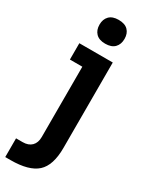

<svg xmlns="http://www.w3.org/2000/svg" viewBox="-247 -808 826 1059"><g transform="rotate(30 166.0 -279.0)"><path d="M166 -611.8Q127 -611.8 106.9 -632.6Q86.9 -653.3 86.9 -688Q86.9 -722.2 106.9 -742.7Q127 -763.2 166 -763.2Q206.1 -763.2 226.1 -742.9Q246.1 -722.7 246.1 -688Q246.1 -653.3 226.1 -632.6Q206.1 -611.8 166 -611.8ZM35.2 205.1H2V85.9H43.9Q80.6 85.9 100.8 65.7Q121.1 45.4 121.1 8.8V-439H42V-543H254.9V1Q254.9 112.3 203.6 158.7Q152.3 205.1 35.2 205.1Z"/></g></svg>

Font: Sora SemiBold
Style: Regular
Weight: 600
Designer: Jonathan Barnbrook, Julián Moncada
Foundry: Barnbrook Fonts
Version: Version 2.000